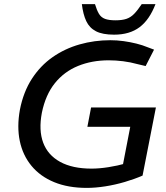

<svg xmlns="http://www.w3.org/2000/svg" viewBox="-20 -906 809 936"><path d="M403 10Q312 10 244 -18Q176 -46 133.5 -97.5Q91 -149 76.5 -218.5Q62 -288 77 -371Q94 -458 135.5 -522Q177 -586 236.5 -627.5Q296 -669 368 -689.5Q440 -710 518 -710Q550 -710 582.5 -705.5Q615 -701 645 -693.5Q675 -686 699 -676L731 -664L690 -584L652 -593Q616 -603 580 -607.5Q544 -612 510 -612Q428 -612 360.5 -584.5Q293 -557 247.5 -500.5Q202 -444 184 -356Q168 -271 190.5 -210.5Q213 -150 273 -117Q333 -84 426 -84Q464 -84 508.5 -91Q553 -98 596 -110L574 -76L615 -288H406L424 -382H740L675 -50Q636 -33 588.5 -19Q541 -5 493 2.5Q445 10 403 10ZM536 -737Q480 -737 448 -753.5Q416 -770 400.5 -803Q385 -836 379 -886H443Q452 -856 462.5 -838.5Q473 -821 492 -814Q511 -807 543 -807Q575 -807 596 -814Q617 -821 634 -838.5Q651 -856 671 -886H738Q709 -810 660.5 -773.5Q612 -737 536 -737Z"/></svg>

Font: REM
Style: Italic
Weight: 400
Italic angle: -11°
Designer: Octavio Pardo
Foundry: Ashler Design
Version: Version 1.005;gftools[0.9.28]